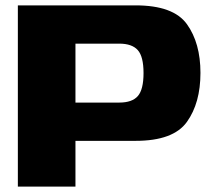

<svg xmlns="http://www.w3.org/2000/svg" viewBox="-20 -695 801 715"><path d="M46.5 0H261V-170.5H485Q625.5 -170.5 676 -241Q726.5 -311.5 726.5 -423.5Q726.5 -534.5 676.2 -604.8Q626 -675 485 -675H46.5ZM261 -313V-532.5H424Q471.5 -532.5 493 -508.5Q514.5 -484.5 514.5 -423Q514.5 -361.5 493.2 -337.2Q472 -313 424 -313Z"/></svg>

Font: Anybody SemiExpanded ExtraBold
Style: Regular
Weight: 800
Width: 6
Version: Version 1.113;gftools[0.9.25]